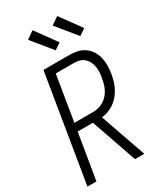

<svg xmlns="http://www.w3.org/2000/svg" viewBox="-237 -1060 974 1147"><g transform="rotate(-30 250.0 -486.5)"><path d="M10 0 131 -735H312Q340 -735 367 -728.5Q394 -722 415 -706.5Q436 -691 450 -668.5Q464 -646 470 -619.5Q476 -593 475.5 -565Q475 -537 470 -509Q466 -487 459.5 -464.5Q453 -442 442 -421Q431 -400 415.5 -381Q400 -362 380 -348Q360 -334 337.5 -325.5Q315 -317 292 -315L402 0H338L296 -121L229 -314H124L72 0ZM133 -369H262Q280 -369 298.5 -373.5Q317 -378 334 -388Q351 -398 364.5 -413Q378 -428 387 -445.5Q396 -463 401 -481Q406 -499 409 -518Q413 -537 414 -556Q415 -575 412 -593.5Q409 -612 401 -628.5Q393 -645 380 -657Q367 -669 349.5 -674.5Q332 -680 312 -680H184ZM423 -800 311 -937 363 -973 467 -830ZM253 -800 141 -937 193 -973 297 -830Z"/></g></svg>

Font: Iosevka SS18 Light
Style: Italic
Weight: 300
Italic angle: -9°
Monospace: yes
Designer: Belleve Invis
Foundry: Belleve Invis
Version: Version 25.1.1; ttfautohint (v1.8.4)